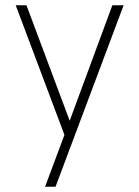

<svg xmlns="http://www.w3.org/2000/svg" viewBox="-20 -533 532 733"><path d="M226 -18 40 -513H81L246 -72L409 -513H452L192 180H152Z"/></svg>

Font: Lineal Thin
Style: Regular
Weight: 200
Designer: Created by Frank Adebiaye with contributions from Anton Moglia & Ariel Martín Pérez
Created by Frank ADEBIAYE with FontF
Foundry: Velvetyne Type Foundry
Version: Version 2.000;Glyphs 3.2 (3227)